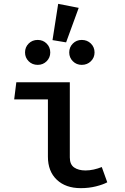

<svg xmlns="http://www.w3.org/2000/svg" viewBox="-20 -973 655 1007"><path d="M231.3 -451.8H54.4L65.6 -541.5H346.2V-147.2Q346.2 -110.3 369 -94.6Q391.8 -79 428.2 -79Q449.2 -79 471.3 -83.8Q493.3 -88.7 513.8 -96.9L542.6 -16.9Q521 -5.1 483.6 4.4Q446.2 13.8 403.6 13.8Q324.6 13.8 277.9 -30.3Q231.3 -74.4 231.3 -151.3ZM285.1 -952.8 392.8 -931.8 326.7 -750.8 255.4 -762.6ZM177.9 -763.6Q205.6 -763.6 224.6 -744.6Q243.6 -725.6 243.6 -697.9Q243.6 -670.8 224.6 -651.8Q205.6 -632.8 177.9 -632.8Q149.2 -632.8 130.3 -651.8Q111.3 -670.8 111.3 -697.9Q111.3 -725.6 130.3 -744.6Q149.2 -763.6 177.9 -763.6ZM408.7 -763.6Q437.4 -763.6 456.7 -744.6Q475.9 -725.6 475.9 -697.9Q475.9 -670.8 456.7 -651.8Q437.4 -632.8 408.7 -632.8Q381 -632.8 362.1 -651.8Q343.1 -670.8 343.1 -697.9Q343.1 -725.6 362.1 -744.6Q381 -763.6 408.7 -763.6Z"/></svg>

Font: Fira Code Medium
Style: Regular
Weight: 500
Designer: Carrois Corporate, Edenspiekermann AG, Nikita Prokopov
Foundry: Carrois Corporate, Edenspiekermann AG, Nikita Prokopov
Version: Version 6.002